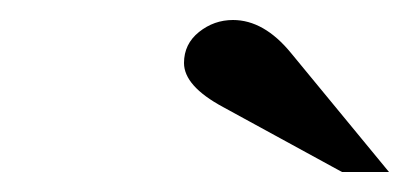

<svg xmlns="http://www.w3.org/2000/svg" viewBox="-20 -823 409 192"><path d="M369 -651H322L203 -716Q164 -737 164 -760Q164 -779 179 -791Q194 -803 213 -803Q244 -803 271 -770Z"/></svg>

Font: Libre Baskerville
Style: Italic
Weight: 400
Italic angle: -15°
Designer: Pablo Impallari, Rodrigo Fuenzalida
Foundry: Pablo Impallari, Rodrigo Fuenzalida
Version: Version 1.051;Glyphs 3.2.3 (3260)